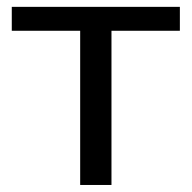

<svg xmlns="http://www.w3.org/2000/svg" viewBox="-20 -526 546 546"><path d="M491.5 -438.5H297V0H208V-438.5H13.5V-506.5H491.5Z"/></svg>

Font: Lato-Regular
Style: Regular
Weight: 400
Designer: Lukasz Dziedzic with Adam Twardoch and Botio Nikoltchev
Foundry: tyPoland Lukasz Dziedzic
Version: Version 2.015; 2015-08-06; http://www.latofonts.com/